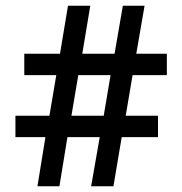

<svg xmlns="http://www.w3.org/2000/svg" viewBox="-20 -652 637 672"><path d="M139 -172 111 0H188L216 -172H329L299 0H377L406 -172H533V-247H420L444 -389H564V-464H457L486 -632H410L381 -464H268L296 -632H218L190 -464H65V-389H177L153 -247H34V-172ZM343 -247H230L254 -389H367Z"/></svg>

Font: Noto Sans Devanagari UI SemiCondensed Medium
Style: Regular
Weight: 500
Width: 4
Designer: Jelle Bosma - Monotype Design Team
Foundry: Monotype Imaging Inc.
Version: Version 2.004